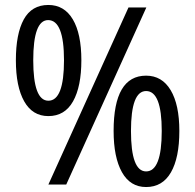

<svg xmlns="http://www.w3.org/2000/svg" viewBox="-20 -744 788 774"><path d="M44 -501Q44 -395 77.5 -335.5Q111 -276 175 -276Q241 -276 274.5 -335.5Q308 -395 308 -501Q308 -608 273.5 -666Q239 -724 175 -724Q108 -724 76 -666Q44 -608 44 -501ZM498 -714 175 0H247L570 -714ZM238 -501Q238 -338 175 -338Q114 -338 114 -501Q114 -663 174 -663Q238 -663 238 -501ZM438 -216Q438 -110 471.5 -50Q505 10 569 10Q635 10 669 -49Q703 -108 703 -216Q703 -322 668 -380.5Q633 -439 569 -439Q438 -439 438 -216ZM632 -216Q632 -53 569 -53Q508 -53 508 -216Q508 -377 569 -377Q632 -377 632 -216Z"/></svg>

Font: Noto Sans UI SemiCondensed
Style: Regular
Weight: 400
Width: 4
Designer: Monotype Design Team
Foundry: Monotype Imaging Inc.
Version: 1.001